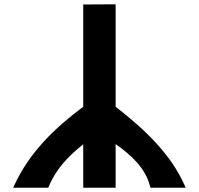

<svg xmlns="http://www.w3.org/2000/svg" viewBox="-20 -881 933 901"><path d="M370.6 -380.1C236 -279.6 118.7 -166.7 46.5 -10.4L41.7 0H206.6L208.6 -4.9C242.3 -87.4 301.1 -148.9 370.6 -203.9V0H522.6V-204.9C596.3 -152.4 662.4 -93.4 684.4 -5.8L685.9 0H851.3L846.8 -10.3C783.9 -153.1 666.1 -268.9 522.6 -380V-860.8L370.6 -860Z"/></svg>

Font: Stormning
Style: Bold
Weight: 400
Designer: Robert Jablonski, Mew Too
Foundry: Cannot Into Space Fonts
Version: Version 0.90